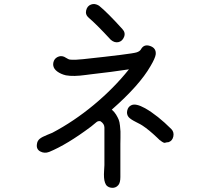

<svg xmlns="http://www.w3.org/2000/svg" viewBox="-20 -859 1040 940"><path d="M415 -771.5Q396.5 -787.1 401.9 -808.6Q407.2 -830.1 425.8 -836.9Q444.3 -843.8 464.8 -831.1Q505.9 -797.9 579.1 -716.8Q595.7 -699.2 587.4 -678.2Q579.1 -657.2 560.1 -652.8Q541 -648.4 522.5 -664.1Q450.2 -742.2 415 -771.5ZM716.8 -535.2Q663.1 -441.4 527.3 -322.3Q540 -311.5 548.3 -297.9Q556.6 -284.2 561 -273.4Q565.4 -262.7 567.4 -243.7Q569.3 -224.6 569.8 -215.8Q570.3 -207 569.8 -183.6Q569.3 -160.2 569.3 -154.3V7.8Q569.3 35.2 559.6 46.9Q545.9 63.5 523.4 60.1Q501 56.6 494.1 35.2Q490.2 24.4 489.3 9.8Q488.3 -4.9 489.7 -24.4Q491.2 -43.9 491.2 -50.8V-234.4Q491.2 -252.9 471.7 -265.6Q460.9 -267.6 453.1 -261.7Q453.1 -261.7 425.8 -239.3Q308.6 -151.4 220.7 -115.2Q197.3 -106.4 176.8 -117.7Q156.2 -128.9 161.1 -155.3Q163.1 -169.9 174.3 -179.2Q185.5 -188.5 210 -198.2Q234.4 -208 236.3 -209Q341.8 -264.6 439.5 -345.7Q537.1 -426.8 611.3 -519.5Q528.3 -506.8 423.8 -495.1Q422.9 -495.1 401.4 -492.2Q339.8 -483.4 302.7 -490.2Q290 -493.2 279.3 -498Q234.4 -518.6 241.2 -552.7Q245.1 -571.3 261.2 -579.6Q277.3 -587.9 293.9 -581.1Q296.9 -580.1 306.2 -574.2Q315.4 -568.4 321.3 -567.4Q326.2 -566.4 349.6 -566.4Q351.6 -566.4 386.7 -569.3Q624 -594.7 648.4 -602.5Q664.1 -607.4 669.9 -617.2Q684.6 -644.5 715.3 -633.8Q746.1 -623 742.2 -591.8Q739.3 -573.2 716.8 -535.2ZM819.3 -226.6Q833 -211.9 828.6 -190.9Q824.2 -169.9 805.7 -163.1Q793.9 -162.1 788.6 -160.2Q783.2 -158.2 773.9 -164.6Q764.6 -170.9 761.2 -173.8Q757.8 -176.8 749 -185.5Q709 -223.6 677.7 -244.1Q672.9 -248 645.5 -261.7Q618.2 -275.4 609.4 -286.1Q598.6 -299.8 603 -318.4Q607.4 -336.9 623 -343.8Q644.5 -354.5 690.4 -329.1Q752 -293.9 819.3 -226.6Z"/></svg>

Font: irohamaru Regular
Style: Regular
Weight: 400
Designer: [Source Han Sans]
Ryoko NISHIZUKA  (kana & ideographs); Paul D. Hunt (Latin, Greek & Cyrillic); Wenlong ZHANG  (bopomofo
Version: Version 1.00